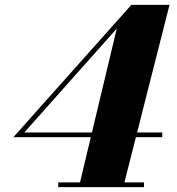

<svg xmlns="http://www.w3.org/2000/svg" viewBox="-20 -770 730 790"><path d="M304.5 0 460.5 -652.5 80 -225H647.5V-205.5H35L520.5 -750H677.5L487 0ZM219.5 0V-19.5H572.5V0Z"/></svg>

Font: Bodoni Moda 11pt ExtraBold
Style: Italic
Weight: 800
Italic angle: -13°
Version: Version 2.004